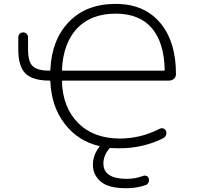

<svg xmlns="http://www.w3.org/2000/svg" viewBox="-20 -784 1040 1000"><path d="M302.7 -419.9Q302.7 -416 307.6 -416H833Q837.9 -416 837.9 -419.9Q835 -561.5 771.5 -636.7Q707 -712.9 583 -712.9Q453.1 -712.9 379.9 -634.8Q308.6 -556.6 302.7 -419.9ZM556.6 -12.7Q552.7 -13.7 549.8 -10.7Q518.6 25.4 518.6 67.4Q518.6 147.5 640.6 147.5Q684.6 147.5 726.6 131.8Q735.4 128.9 744.1 132.8Q752.9 136.7 754.9 146.5Q757.8 156.2 753.4 166Q749 175.8 739.3 179.7Q692.4 196.3 641.6 196.3Q638.7 196.3 636.7 196.3Q543.9 196.3 503.9 161.1Q463.9 126 463.9 75.2Q463.9 22.5 498 -19.5Q501 -22.5 497.1 -23.4Q386.7 -48.8 317.4 -138.7Q248 -227.5 242.2 -359.4Q242.2 -364.3 238.3 -364.3Q150.4 -364.3 112.3 -401.4Q75.2 -438.5 75.2 -527.3V-589.8Q75.2 -600.6 82.5 -607.9Q89.8 -615.2 100.6 -615.2Q111.3 -615.2 118.7 -607.9Q126 -600.6 126 -589.8V-528.3Q126 -461.9 150.4 -439.5Q174.8 -416 237.3 -416Q242.2 -416 242.2 -419.9Q249 -577.1 338.9 -669.9Q428.7 -763.7 582 -763.7Q730.5 -763.7 813.5 -666Q896.5 -568.4 896.5 -398.4Q896.5 -383.8 886.2 -374Q876 -364.3 860.4 -364.3H307.6Q302.7 -364.3 302.7 -359.4Q306.6 -225.6 385.7 -144.5Q466.8 -62.5 604.5 -62.5Q712.9 -62.5 811.5 -113.3Q821.3 -118.2 831.1 -114.7Q840.8 -111.3 844.7 -101.6Q848.6 -90.8 844.7 -80.6Q840.8 -70.3 831.1 -64.5Q725.6 -11.7 602.5 -11.7Q600.6 -11.7 598.6 -11.7Q570.3 -11.7 556.6 -12.7Z"/></svg>

Font: Rounded-L Mgen+ 1mn light
Style: Regular
Weight: 200
Designer: [Source Han Sans]
Ryoko NISHIZUKA  (kana & ideographs); Paul D. Hunt (Latin, Greek & Cyrillic); Wenlong ZHANG  (bopomofo
Version: Version 1.059.20150602